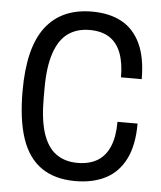

<svg xmlns="http://www.w3.org/2000/svg" viewBox="-52 -744 671 801"><g transform="rotate(5 284.0 -343.5)"><path d="M292.5 12Q207.3 12 151 -26.7Q94.7 -65.4 67.9 -144.1Q41.2 -222.9 41.2 -343.5Q41.2 -525.1 107.6 -611.8Q174.1 -698.5 301.7 -698.5Q375.2 -698.5 426.5 -670.3Q477.9 -642 505 -583.8Q532.1 -525.7 532.1 -435.8H445.3Q445.3 -496.7 429.3 -538.1Q413.3 -579.5 380.8 -600.4Q348.4 -621.2 298.2 -621.2Q245.2 -621.2 208 -594.7Q170.8 -568.2 151.2 -510.4Q131.6 -452.7 131.6 -361.5V-320.3Q131.6 -230.5 150.2 -173.9Q168.9 -117.3 205.6 -90.8Q242.3 -64.4 295.2 -64.4Q344.5 -64.4 378.3 -84.5Q412 -104.6 429.4 -145.7Q446.9 -186.8 446.9 -249.6H531.1Q531.1 -158.9 502 -101Q472.9 -43.1 419.6 -15.5Q366.2 12 292.5 12Z"/></g></svg>

Font: Archivo SemiBold Condensed
Style: Regular
Weight: 600
Width: 3
Version: Version 2.001